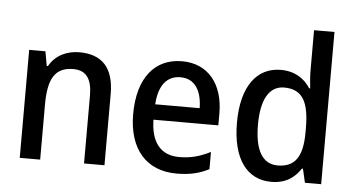

<svg xmlns="http://www.w3.org/2000/svg" viewBox="-52 -852 1760 955"><g transform="rotate(5 828.0 -375.0)"><path d="M326 -549C265 -549 207 -523 176 -467H170L157 -539H76V0H178V-273C178 -400 209 -463 303 -463C369 -463 397 -421 397 -338V0H499V-356C499 -489 437 -549 326 -549Z M839 -549C703 -549 619 -447 619 -266C619 -92 708 10 859 10C925 10 972 -1 1021 -26V-112C969 -86 924 -73 865 -73C774 -73 724 -133 722 -247H1046V-307C1046 -452 970 -549 839 -549ZM838 -469C912 -469 945 -408 946 -324H724C730 -420 771 -469 838 -469Z M1332 10C1404 10 1448 -22 1479 -69H1484L1500 0H1581V-760H1479V-555C1479 -529 1483 -493 1485 -470H1480C1450 -517 1402 -549 1332 -549C1213 -549 1137 -451 1137 -269C1137 -86 1212 10 1332 10ZM1357 -74C1280 -74 1242 -142 1242 -268C1242 -391 1280 -463 1356 -463C1450 -463 1481 -398 1481 -271V-250C1481 -132 1446 -74 1357 -74Z"/></g></svg>

Font: Noto Sans Gujarati SemiCondensed Medium
Style: Regular
Weight: 500
Width: 4
Designer: Jelle Bosma - Monotype Design Team, Universal Thirst
Foundry: Monotype Imaging Inc.
Version: Version 2.106